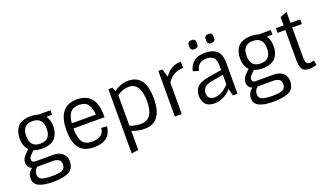

<svg xmlns="http://www.w3.org/2000/svg" viewBox="-88 -1405 3857 2263"><g transform="rotate(-20 1840.5 -273.0)"><path d="M181 -198 136 -154Q113 -132 113 -104Q113 -67 159 -67H383Q456 -67 497.5 -28.5Q539 10 539 66.5Q539 123 517 156.5Q495 190 454 206Q383 233 270 233Q157 233 95.5 203.5Q34 174 34 104.5Q34 35 94 -8Q37 -30 37 -94Q37 -142 79 -184L127 -232Q74 -284 74 -383Q74 -463 115 -520Q137 -550 180.5 -568Q224 -586 281.5 -586Q339 -586 379 -572H530V-515H459Q497 -463 497 -383Q497 -303 456 -246Q434 -216 390.5 -198Q347 -180 287 -180Q227 -180 181 -198ZM285.5 -524Q157 -524 157 -383Q157 -242 285.5 -242Q414 -242 414 -383Q414 -524 285.5 -524ZM451 73Q451 34 422.5 17Q394 0 356 0H156Q115 33 115 82.5Q115 132 156 148Q197 164 283.5 164Q370 164 410.5 146.5Q451 129 451 73Z M869 14Q738 14 682 -60.5Q626 -135 626 -286Q626 -586 865 -586Q1101 -586 1101 -298V-277H711Q712 -159 747 -107.5Q782 -56 869 -56Q1011 -56 1021 -171L1092 -167Q1073 14 869 14ZM713 -341H1015Q1010 -425 977 -470.5Q944 -516 866 -516Q788 -516 754 -469.5Q720 -423 713 -341Z M1507 -586Q1723 -586 1723 -286Q1723 14 1499 14Q1426 14 1342 -17V222L1256 234V-572H1307L1327 -522Q1414 -586 1507 -586ZM1342 -465V-82Q1404 -56 1483 -56Q1637 -56 1637 -286Q1637 -385 1602.5 -450.5Q1568 -516 1490 -516Q1412 -516 1342 -465Z M1969 0H1883V-572H1934L1965 -470Q2035 -581 2170 -586V-507Q2035 -502 1969 -393Z M2608 -548Q2668 -505 2668 -386V0H2611L2589 -89Q2493 14 2378 14Q2302 14 2266.5 -26Q2231 -66 2231 -134Q2231 -202 2273.5 -244Q2316 -286 2433 -305L2582 -329V-386Q2582 -460 2550.5 -488Q2519 -516 2464 -516Q2354 -516 2333 -409L2263 -430Q2279 -504 2330 -545Q2381 -586 2468.5 -586Q2556 -586 2608 -548ZM2402 -52Q2492 -52 2582 -149V-269L2441 -245Q2370 -232 2343 -204.5Q2316 -177 2316 -137.5Q2316 -98 2337 -75Q2358 -52 2402 -52ZM2421 -696Q2419 -686 2407 -676.5Q2395 -667 2372.5 -667Q2350 -667 2338.5 -676.5Q2327 -686 2325 -696Q2323 -706 2323 -723Q2323 -740 2325 -750.5Q2327 -761 2338.5 -770.5Q2350 -780 2377.5 -780Q2405 -780 2414 -765Q2423 -750 2423 -728Q2423 -706 2421 -696ZM2633 -696Q2631 -686 2619 -676.5Q2607 -667 2584.5 -667Q2562 -667 2550.5 -676.5Q2539 -686 2537 -696Q2535 -706 2535 -723Q2535 -740 2537 -750.5Q2539 -761 2550.5 -770.5Q2562 -780 2589.5 -780Q2617 -780 2626 -765Q2635 -750 2635 -728Q2635 -706 2633 -696Z M2945 -198 2900 -154Q2877 -132 2877 -104Q2877 -67 2923 -67H3147Q3220 -67 3261.5 -28.5Q3303 10 3303 66.5Q3303 123 3281 156.5Q3259 190 3218 206Q3147 233 3034 233Q2921 233 2859.5 203.5Q2798 174 2798 104.5Q2798 35 2858 -8Q2801 -30 2801 -94Q2801 -142 2843 -184L2891 -232Q2838 -284 2838 -383Q2838 -463 2879 -520Q2901 -550 2944.5 -568Q2988 -586 3045.5 -586Q3103 -586 3143 -572H3294V-515H3223Q3261 -463 3261 -383Q3261 -303 3220 -246Q3198 -216 3154.5 -198Q3111 -180 3051 -180Q2991 -180 2945 -198ZM3049.5 -524Q2921 -524 2921 -383Q2921 -242 3049.5 -242Q3178 -242 3178 -383Q3178 -524 3049.5 -524ZM3215 73Q3215 34 3186.5 17Q3158 0 3120 0H2920Q2879 33 2879 82.5Q2879 132 2920 148Q2961 164 3047.5 164Q3134 164 3174.5 146.5Q3215 129 3215 73Z M3357 -513V-572H3455V-676L3541 -710V-572H3662V-513H3541V-134Q3541 -89 3553.5 -70.5Q3566 -52 3590 -52Q3614 -52 3649 -60L3659 -2Q3605 14 3567.5 14Q3530 14 3506 2Q3482 -10 3472 -34Q3455 -70 3455 -131V-513Z"/></g></svg>

Font: Sintony
Style: Regular
Weight: 400
Version: Version 001.001